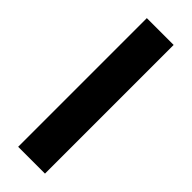

<svg xmlns="http://www.w3.org/2000/svg" viewBox="-248 -760 781 781"><g transform="rotate(45 142.0 -370.0)"><path d="M64.9 -740.2H219.2V0H64.9Z"/></g></svg>

Font: DavidDev Light
Style: Regular
Weight: 300
Designer: David.dev
Foundry: David.dev
Version: Version 1.001;FEAKit 1.0